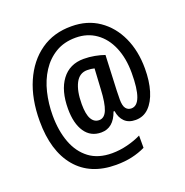

<svg xmlns="http://www.w3.org/2000/svg" viewBox="-141 -847 1021 1059"><g transform="rotate(-20 370.0 -317.5)"><path d="M693 -362Q693 -288 676 -232Q659 -176 627 -144Q595 -112 549 -112Q508 -112 484.5 -135Q461 -158 455 -198H449Q419 -112 347 -112Q285 -112 251.5 -161.5Q218 -211 218 -297Q218 -404 264 -465.5Q310 -527 393 -527Q425 -527 457 -521Q489 -515 514 -506L505 -299Q505 -284 504.5 -270.5Q504 -257 504 -249Q504 -211 516 -195.5Q528 -180 548 -180Q616 -180 616 -364Q616 -450 588.5 -515Q561 -580 510 -616Q459 -652 391 -652Q323 -652 273 -622Q223 -592 190 -541Q157 -490 141.5 -425.5Q126 -361 126 -292Q126 -202 152 -132.5Q178 -63 230.5 -23.5Q283 16 364 16Q409 16 454.5 4.5Q500 -7 536 -25V47Q499 65 456.5 74.5Q414 84 363 84Q212 84 130 -13.5Q48 -111 48 -287Q48 -417 90.5 -514.5Q133 -612 210 -666Q287 -720 391 -719Q483 -719 551 -672.5Q619 -626 656 -545.5Q693 -465 693 -362ZM298 -296Q298 -236 314 -208Q330 -180 359 -180Q390 -180 405.5 -218Q421 -256 425 -337L432 -457Q413 -462 390 -462Q344 -462 321 -417Q298 -372 298 -296Z"/></g></svg>

Font: Noto Sans Khmer Condensed Medium
Style: Regular
Weight: 500
Width: 3
Designer: Danh Hong and the Monotype Design Team
Foundry: Monotype Imaging Inc.
Version: Version 2.004; ttfautohint (v1.8.4.7-5d5b)